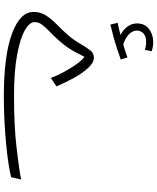

<svg xmlns="http://www.w3.org/2000/svg" viewBox="71 -868 818 1000"><g transform="rotate(90 480.0 -368.0)"><path d="M481 21Q271 21 156.5 -21Q42 -63 42 -134Q42 -169 60 -197.5Q78 -226 103.5 -251Q129 -276 151 -300Q185 -337 204.5 -371Q224 -405 240 -426.5Q256 -448 280 -448Q306 -448 333.5 -418.5Q361 -389 385.5 -344.5Q410 -300 430 -253L386 -224Q374 -256 355 -291.5Q336 -327 315 -356.5Q294 -386 276 -399Q269 -384 247.5 -344.5Q226 -305 192 -267Q167 -239 145 -218Q123 -197 109 -178.5Q95 -160 95 -139Q95 -113 137.5 -88.5Q180 -64 266 -48Q352 -32 482 -32Q635 -32 747 -45Q859 -58 915 -69L903 -17Q876 -10 830 -3Q784 4 726 9.5Q668 15 605 18Q542 21 481 21ZM108 -534 99 -572Q119 -576 133.5 -579.5Q148 -583 162 -587Q136 -599 119 -622Q102 -645 102 -672Q102 -714 131.5 -735.5Q161 -757 199 -757Q224 -757 247 -749L240 -714Q230 -717 220 -718.5Q210 -720 199 -720Q169 -720 154.5 -706.5Q140 -693 139 -673Q140 -645 163 -626.5Q186 -608 212 -601Q250 -612 279 -623L290 -588Q266 -579 233.5 -568.5Q201 -558 168 -549Q135 -540 108 -534Z"/></g></svg>

Font: Noto Sans Arabic UI Lt
Style: Regular
Weight: 300
Designer: Monotype Design Team, Nadine Chahine and Nizar Qandah
Foundry: Monotype Imaging Inc.
Version: Version 2.010; ttfautohint (v1.8.4.7-5d5b)